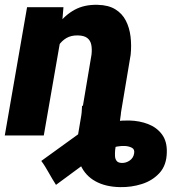

<svg xmlns="http://www.w3.org/2000/svg" viewBox="-29 -558 785 791"><path d="M309.1 -123Q309.6 -121.1 324.5 -120.4Q339.4 -119.6 361.6 -119.9Q383.8 -120.1 407 -120.8Q430.2 -121.6 448 -122.3Q465.8 -123 470.7 -123.5Q470.7 -105 468.8 -86.7Q466.8 -68.4 463.6 -49.8Q460.4 -31.2 457 -12.7Q453.6 5.9 450.4 24.2Q447.3 42.5 445.3 61Q444.3 72.8 444.8 84.7Q445.3 96.7 451.4 104.7Q457.5 112.8 472.7 113.3Q490.2 113.8 505.1 103.5Q520 93.3 523.4 75.2Q526.9 57.1 514.4 50.8Q502 44.4 486.8 43.5Q454.6 42 423.6 54.4Q392.6 66.9 364 85.9Q335.4 105 311 123L201.7 203.6Q193.8 191.4 186.5 179Q179.2 166.5 172.1 154.1Q165 141.6 157.5 129.2Q149.9 116.7 141.1 105L293.9 -5.4Q340.3 -36.1 394.8 -49.3Q449.2 -62.5 504.4 -61.5Q545.4 -60.5 581.1 -46.9Q616.7 -33.2 638.2 -4.4Q659.7 24.4 658.2 70.3Q657.2 122.6 628.4 154.3Q599.6 186 555.9 200Q512.2 213.9 465.8 212.9Q405.8 211.9 364 188.7Q322.3 165.5 303 122.3Q283.7 79.1 290.5 18.6Q292.5 4.4 294.7 -9.5Q296.9 -23.4 299.3 -37.8Q301.8 -52.2 304 -66.4Q306.2 -80.6 307.4 -94.7Q308.6 -108.9 309.1 -123ZM222.2 -406.7 151.4 0H-9.3L82.5 -528.3H232.4ZM182.1 -282.2 148.9 -280.3Q153.8 -328.1 168.9 -374.5Q184.1 -420.9 211.2 -458.3Q238.3 -495.6 278.3 -517.6Q318.4 -539.6 373.5 -538.1Q418 -537.1 446.3 -519.5Q474.6 -502 489.5 -472.9Q504.4 -443.8 508.8 -407.5Q513.2 -371.1 509.3 -332.5L453.6 0H292L348.1 -333.5Q350.6 -356.9 346.9 -374.3Q343.3 -391.6 330.3 -401.6Q317.4 -411.6 291.5 -412.1Q263.7 -412.6 244.4 -401.1Q225.1 -389.6 212.6 -370.6Q200.2 -351.6 193.1 -328.4Q186 -305.2 182.1 -282.2Z"/></svg>

Font: Roboto Black
Style: Italic
Weight: 900
Italic angle: -12°
Designer: Christian Robertson
Foundry: Google
Version: Version 3.0; 2020